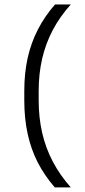

<svg xmlns="http://www.w3.org/2000/svg" viewBox="-20 -694 368 834"><path d="M148 -298.5V-259Q148 -183.5 163.2 -117Q178.5 -50.5 209.5 8.2Q240.5 67 287.5 120H218Q173.5 69 144 11.5Q114.5 -46 100 -113Q85.5 -180 85.5 -257.5V-299.5Q85.5 -376.5 100.2 -442.5Q115 -508.5 144.8 -566.2Q174.5 -624 219 -674.5H287.5Q240.5 -622.5 209.5 -564Q178.5 -505.5 163.2 -439.5Q148 -373.5 148 -298.5Z"/></svg>

Font: Anek Gujarati SemiExpanded Light
Style: Regular
Weight: 300
Width: 6
Designer: Mrunmayee Ghaisas (Gujarati), Yesha Goshar (Latin)
Foundry: Ek Type
Version: Version 1.003